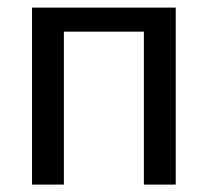

<svg xmlns="http://www.w3.org/2000/svg" viewBox="-20 -498 561 518"><path d="M454.1 -477.5V0H368.2V-412.6H152.3V0H66.4V-477.5Z"/></svg>

Font: Carlito
Style: Regular
Weight: 400
Designer: Lukasz Dziedzic
Foundry: tyPoland Lukasz Dziedzic
Version: Version 1.103; Beta1; all basic design good, some composites